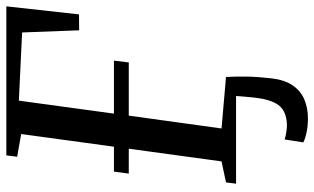

<svg xmlns="http://www.w3.org/2000/svg" viewBox="-218 -566 1016 621"><g transform="rotate(-90 290.5 -255.0)"><path d="M217 232.5Q195 232.5 174.2 228.2Q153.5 224 141 217.5L150.5 157Q160.5 160.5 173.8 162.5Q187 164.5 194 164.5Q231.5 164.5 252.2 147.2Q273 130 282 84.5Q284.5 72 286.2 55.8Q288 39.5 289.2 24Q290.5 8.5 291 0H7.5L11.5 -32.5L79.5 -47L120.5 -347H40L46.5 -395H127L168 -695L94.5 -708L99 -743H581L555 -508L503.5 -507.5L496.5 -692L276 -702.5L234 -395H405.5L399.5 -347H227.5L186 -47L352.5 -32.5Q354.5 -2 353.8 35.2Q353 72.5 348 115.5Q343 157.5 325.2 183.2Q307.5 209 280 220.8Q252.5 232.5 217 232.5Z"/></g></svg>

Font: Merriweather 60pt
Style: Italic
Weight: 400
Italic angle: -7.8°
Version: Version 2.101